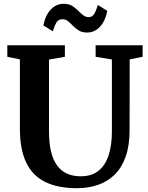

<svg xmlns="http://www.w3.org/2000/svg" viewBox="-20 -981 780 1009"><path d="M384.5 8Q284 8 217.5 -24.8Q151 -57.5 117.8 -126.8Q84.5 -196 84.5 -305V-669L18.5 -682.5V-743H321V-682.5L237.5 -668V-291Q237.5 -230 248 -185.5Q258.5 -141 279.8 -111.8Q301 -82.5 332.2 -68.5Q363.5 -54.5 404.5 -54.5Q461 -54.5 497.2 -83.2Q533.5 -112 550.8 -164.8Q568 -217.5 568 -289.5V-668.5L482.5 -682.5V-743H729.5V-682.5L661.5 -669L661 -297.5Q661 -216 640.5 -158Q620 -100 582.5 -63.2Q545 -26.5 494.5 -9.2Q444 8 384.5 8ZM437.5 -810Q411.5 -810 394 -820.8Q376.5 -831.5 363.5 -845.2Q350.5 -859 337.8 -869.5Q325 -880 308 -880Q286 -880 275.5 -861.2Q265 -842.5 257.5 -816.5L208 -847.5Q218.5 -901 246.8 -931Q275 -961 315 -961Q341 -961 358.5 -950.5Q376 -940 389.5 -926.2Q403 -912.5 416 -902Q429 -891.5 445 -891Q465.5 -890.5 476.2 -909.5Q487 -928.5 494 -955L544 -924Q533.5 -870.5 505.2 -840.2Q477 -810 437.5 -810Z"/></svg>

Font: Merriweather 24pt
Style: Bold
Weight: 700
Designer: Eben Sorkin
Foundry: Eben Sorkin
Version: Version 2.100